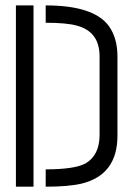

<svg xmlns="http://www.w3.org/2000/svg" viewBox="-20 -704 501 724"><path d="M40 0V-683.6H106.4V0ZM152.3 0V-65.4Q261.7 -65.4 302.7 -87.9Q354.5 -118.2 355.5 -192.4V-491.2Q355.5 -585 269.5 -607.4Q230.5 -618.2 152.3 -618.2V-683.6Q334 -683.6 390.6 -605.5Q422.9 -560.5 422.9 -491.2V-192.4Q422.9 -44.9 288.1 -11.7Q238.3 0 152.3 0Z"/></svg>

Font: Post No Bills Colombo Medium
Style: Regular
Weight: 500
Designer: Kosala Senevirathne, Siva Puranthara, Lasantha Premarathna, Tharique Azeez
Foundry: Mooniak
Version: Version 1.220 ; ttfautohint (v1.6)